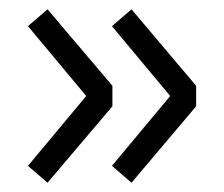

<svg xmlns="http://www.w3.org/2000/svg" viewBox="-20 -541 481 412"><path d="M262.2 -148.9 220.2 -185.1 345.2 -335 220.2 -484.9 262.2 -521 400.9 -356.9V-313ZM82 -148.9 40 -185.1 165 -335 40 -484.9 82 -521 221.2 -356.9V-313Z"/></svg>

Font: Syncopate
Style: Regular
Weight: 400
Width: 7
Version: Version 001.001